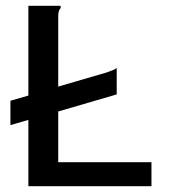

<svg xmlns="http://www.w3.org/2000/svg" viewBox="-20 -643 590 663"><path d="M78 0V-229L16 -211V-295L78 -313V-623H188Q190 -621 190 -619Q190 -615 186 -610.5Q182 -606 181 -588V-344L349 -393Q359 -397 367.5 -400Q376 -403 383 -408V-317L181 -258V-83H503V0Z"/></svg>

Font: Inconsolata SemiExpanded SemiBold
Style: Regular
Weight: 600
Width: 6
Monospace: yes
Designer: Raph Levien, Cyreal, Brenton Simpson
Foundry: Raph Levien, Cyreal, Google
Version: Version 3.001; ttfautohint (v1.8.2.53-6de2)